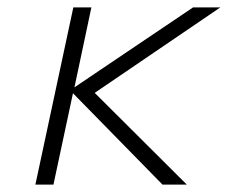

<svg xmlns="http://www.w3.org/2000/svg" viewBox="-20 -501 640 521"><path d="M76 0 179 -481H228L182 -264L504 -481H578L237 -249L487 0H421L178 -248L125 0Z"/></svg>

Font: Red Hat Mono
Style: Italic
Weight: 300
Italic angle: -12°
Monospace: yes
Designer: Pentagram, MCKL
Foundry: Pentagram, MCKL
Version: Version 1.023